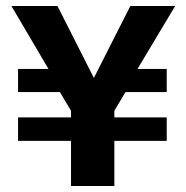

<svg xmlns="http://www.w3.org/2000/svg" viewBox="-20 -618 619 638"><path d="M534 -228V-150H360V0H216V-150H40V-228H216V-250L179 -312H40V-389H141L18 -598H171L292 -359L413 -598H562L437 -389H534V-312H397L360 -250V-228Z"/></svg>

Font: Mukta Mahee ExtraBold
Style: Regular
Weight: 800
Designer: Shuchita Grover, Noopur Datye, Girish Dalvi, Yashodeep Gholap
Foundry: Ek Type
Version: Version 2.538;PS 1.000;hotconv 16.6.51;makeotf.lib2.5.65220;